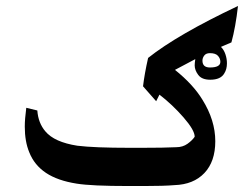

<svg xmlns="http://www.w3.org/2000/svg" viewBox="-20 -615 837 643"><path d="M755 -473 720 -458Q730 -448 735 -433Q740 -418 740 -403Q740 -383 731 -369Q719 -348 684 -348Q656 -348 644 -364Q632 -380 632 -396Q632 -403 634 -417L566 -381Q627 -332 658 -281Q701 -212 701 -142Q701 -74 664.5 -35.5Q628 3 564 5Q529 8 462 8H412Q286 8 237 0Q173 -10 134 -36Q95 -62 78 -105Q63 -141 63 -191Q63 -216 68 -254L105 -245Q108 -203 132 -175Q162 -139 239 -127Q295 -120 415 -120H454Q530 -120 570 -122Q592 -122 608 -133.5Q624 -145 632 -157Q632 -179 594.5 -222Q557 -265 514 -298L503 -276L459 -326Q464 -368 476 -421Q574 -499 777 -595Q769 -524 755 -473ZM718 -408Q718 -419 710 -428Q702 -437 683 -437Q670 -437 664 -429Q658 -421 658 -412Q658 -389 683 -389Q718 -389 718 -408Z"/></svg>

Font: Mirza SemiBold
Style: Regular
Weight: 600
Designer: Arabic design by Kourosh Beigpour, Latin design by Eduardo Tunni, engineering by Lasse Fister
Version: Version 1.0010g